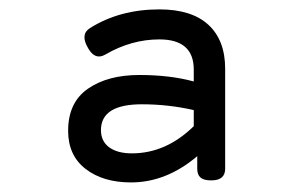

<svg xmlns="http://www.w3.org/2000/svg" viewBox="-20 -610 640 403"><path d="M168.5 -550.8Q147.9 -537.6 165 -508.8Q179.7 -482.9 201.2 -495.6Q255.9 -527.3 314.5 -527.3Q386.7 -527.3 386.7 -463.9V-439Q336.9 -452.6 272.5 -452.6Q206.1 -452.6 164.6 -423.8Q123 -395 123 -335.4Q123 -283.7 159.7 -255.4Q196.3 -227.1 254.9 -227.1Q329.1 -227.1 394 -282.2V-255.9Q394 -243.2 400.9 -237.3Q407.7 -231.4 422.9 -231.4H423.8Q452.6 -231.4 452.6 -255.9V-465.8Q452.6 -525.4 417.5 -557.9Q382.3 -590.3 314.5 -590.3Q231 -590.3 168.5 -550.8ZM386.7 -378.9V-345.2Q328.6 -288.1 256.8 -288.1Q226.6 -288.1 209.2 -300.8Q191.9 -313.5 191.9 -336.9Q191.9 -391.1 277.8 -391.1Q333.5 -391.1 386.7 -378.9Z"/></svg>

Font: Courier Prime Code
Style: Regular
Weight: 400
Designer: Alan Dague-Greene
Foundry: Quote-Unquote Apps
Version: Version 3.18